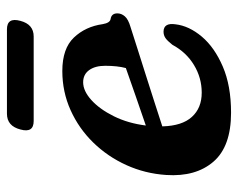

<svg xmlns="http://www.w3.org/2000/svg" viewBox="-86 -588 686 553"><g transform="rotate(-90 256.5 -311.0)"><path d="M463.5 -148Q459 -109 428 -72.2Q397 -35.5 341.8 -11.8Q286.5 12 209 12Q111.5 12 67.8 -38.8Q24 -89.5 29.5 -174.5Q33.5 -235.5 58 -289.5Q82.5 -343.5 123 -385Q163.5 -426.5 216.2 -450.2Q269 -474 329 -474Q393.5 -474 425.2 -440.8Q457 -407.5 464 -357.5Q467.5 -337 478.5 -335Q495 -332.5 495 -315.5Q495 -304 486.5 -294Q478 -284 455.5 -277.5Q430.5 -269.5 394.5 -258Q358.5 -246.5 318.2 -233.8Q278 -221 239 -208.5Q200 -196 169.5 -186Q171 -129 196.8 -100.8Q222.5 -72.5 266.5 -72.5Q309.5 -72.5 346.2 -94.8Q383 -117 404.5 -157Q416 -171.5 424 -177Q432 -182.5 442.5 -182.5Q468.5 -182 463.5 -148ZM296.5 -414Q271.5 -414 245.2 -390.2Q219 -366.5 198.8 -325.8Q178.5 -285 172 -233.5Q211 -247 257 -262.8Q303 -278.5 337.5 -291Q344 -315.5 344 -350.5Q344 -379.5 331.5 -396.8Q319 -414 296.5 -414ZM160.5 -594.5Q170.5 -633.5 206 -633.5H449Q484 -633.5 473.5 -595Q463.5 -556.5 428.5 -556.5H185Q150 -556.5 160.5 -594.5Z"/></g></svg>

Font: Fraunces 9pt Soft SemiBold
Style: Italic
Weight: 600
Italic angle: -16°
Version: Version 1.000;[b76b70a41]